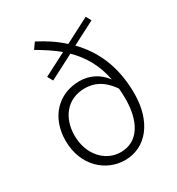

<svg xmlns="http://www.w3.org/2000/svg" viewBox="-191 -924 978 1059"><g transform="rotate(-30 297.5 -395.0)"><path d="M520 -748 502 -781 344 -699C297 -742 247 -774 191 -803L164 -765C212 -737 257 -708 297 -675L152 -600L171 -566L327 -647C388 -587 434 -513 454 -409C413 -465 355 -491 294 -491C158 -491 64 -391 64 -244C64 -83 176 13 296 13C431 13 523 -103 523 -280C523 -460 461 -581 373 -672ZM297 -37C201 -37 121 -121 121 -244C121 -351 183 -442 299 -442C352 -442 409 -424 463 -346C465 -325 466 -303 466 -279C466 -142 413 -37 297 -37Z"/></g></svg>

Font: Spoqa Han Sans Neo Light
Style: Regular
Weight: 300
Designer: [Spoqa Han Sans Neo] Dong-huui Kim  Younghwa Kang  Yujin Lee  [Noto Sans] Ryoko NISHIZUKA  (kana & ideographs); Paul D. 
Foundry: Spoqa (http://www.spoqa-han-sans.com)
Version: Version 1.000